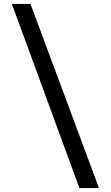

<svg xmlns="http://www.w3.org/2000/svg" viewBox="-20 -800 560 970"><path d="M134 -780 480 150H381L40 -780Z"/></svg>

Font: Besley
Style: Bold
Weight: 700
Designer: Owen Earl
Foundry: indestructible type*
Version: Version 2.001; ttfautohint (v1.8.3)